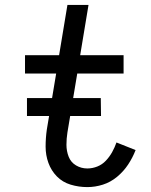

<svg xmlns="http://www.w3.org/2000/svg" viewBox="-20 -755 616 783"><path d="M336 8Q368 8 399.5 -2Q431 -12 457.5 -34Q484 -56 502.5 -84Q521 -112 533 -143L455 -174Q448 -154 437.5 -135Q427 -116 412 -100Q397 -84 377 -76Q357 -68 336 -68Q311 -68 290 -80.5Q269 -93 260 -116Q251 -139 251 -164.5Q251 -190 255 -215L295 -455H484V-530H307L341 -735H255L221 -530H82V-455H209L171 -227Q166 -192 166 -157Q166 -122 177.5 -90.5Q189 -59 212 -35.5Q235 -12 268 -2Q301 8 336 8ZM90 -282H392L391 -355H90Z"/></svg>

Font: Iosevka Sparkle
Style: Italic
Weight: 400
Italic angle: -9°
Designer: Belleve Invis
Foundry: Belleve Invis
Version: Version 4.5.0; ttfautohint (v1.8.3)